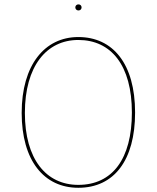

<svg xmlns="http://www.w3.org/2000/svg" viewBox="-20 -863 728 892"><path d="M344.4 -842.7C335.3 -842.7 329.9 -835.9 329.9 -828.6C329.9 -821.3 335.3 -814.4 344.4 -814.4C354 -814.4 359 -821.3 359 -828.6C359 -835.8 354 -842.7 344.4 -842.7ZM343.8 -690.9C187.1 -690.9 80.7 -560.4 80.7 -338.4C80.7 -116.9 184.4 9.4 343.8 9.4C510.4 9.4 607.6 -119.1 607.6 -340C607.6 -566.4 504.8 -690.9 343.8 -690.9ZM343.8 -677.3C496.6 -677.3 592.7 -558.9 592.7 -340C592.7 -125 502.1 -4.1 343.8 -4.1C193.6 -4.1 95.6 -124.4 95.6 -338.4C95.6 -554.6 195.4 -677.3 343.8 -677.3Z"/></svg>

Font: Fira Sans Hair
Style: Regular
Weight: 100
Designer: bBox Type GmbH & Carrois Corporate GbR & Edenspiekermann AG
Foundry: bBox Type GmbH & Carrois Corporate GbR & Edenspiekermann AG
Version: Version 4.300;PS 004.300;hotconv 1.0.88;makeotf.lib2.5.64775